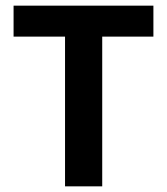

<svg xmlns="http://www.w3.org/2000/svg" viewBox="-20 -659 590 679"><path d="M210 0V-614.5H341.5V0ZM28 -529.5V-639H522.5V-529.5Z"/></svg>

Font: Anek Telugu SemiBold
Style: Regular
Weight: 600
Designer: Omkar Bhoir (Telugu), Yesha Goshar (Latin)
Foundry: Ek Type
Version: Version 1.003